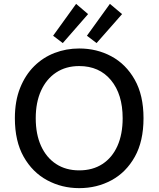

<svg xmlns="http://www.w3.org/2000/svg" viewBox="-20 -959 821 994"><path d="M390 15Q300 15 224 -26Q148 -67 102.5 -147.5Q57 -228 57 -347Q57 -436 84 -503.5Q111 -571 157 -616.5Q203 -662 263 -685Q323 -708 390 -708Q481 -708 556.5 -667.5Q632 -627 677.5 -546.5Q723 -466 723 -347Q723 -228 678 -147.5Q633 -67 557.5 -26Q482 15 390 15ZM390 -77Q460 -77 510.5 -110Q561 -143 588 -203.5Q615 -264 615 -347Q615 -471 554.5 -544Q494 -617 390 -617Q321 -617 270.5 -583.5Q220 -550 192.5 -489.5Q165 -429 165 -347Q165 -264 192.5 -203.5Q220 -143 270.5 -110Q321 -77 390 -77ZM480 -736 430 -774 549 -939 612 -886ZM305 -736 255 -774 374 -939 436 -886Z"/></svg>

Font: Ubuntu Sans Medium
Style: Regular
Weight: 500
Designer: Dalton Maag Ltd
Foundry: Dalton Maag Ltd
Version: Version 1.006; ttfautohint (v1.8.4.7-5d5b)